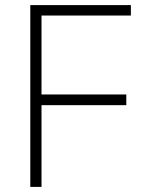

<svg xmlns="http://www.w3.org/2000/svg" viewBox="-20 -734 588 754"><path d="M99 0H143V-321H476V-363H143V-673H494V-714H99Z"/></svg>

Font: Kathrein 35 Thin
Style: Regular
Weight: 250
Designer: Lazydogs Typefoundry, based on Open Sans by Ascender Corporation
Foundry: Lazydogs Typefoundry
Version: Version 1.003;PS 001.003;hotconv 1.0.88;makeotf.lib2.5.64775